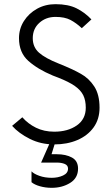

<svg xmlns="http://www.w3.org/2000/svg" viewBox="-20 -686 530 920"><path d="M240 6Q176 6 123 -20.5Q70 -47 38 -83L87 -124Q114 -93 152.5 -74Q191 -55 240 -55Q305 -55 348 -85Q391 -115 391 -170Q391 -205 379 -229.5Q367 -254 338.5 -274Q310 -294 259 -314L233 -324Q161 -354 116 -394Q71 -434 71 -503Q71 -548 94.5 -585Q118 -622 157.5 -644Q197 -666 246 -666Q307 -666 347 -646Q387 -626 418 -593L372 -551Q345 -576 317.5 -590.5Q290 -605 246 -605Q200 -605 168.5 -576.5Q137 -548 137 -503Q137 -460 167 -433.5Q197 -407 260 -382Q295 -368 322 -355.5Q349 -343 368 -332Q406 -311 431.5 -272Q457 -233 457 -170Q457 -115 428.5 -75.5Q400 -36 351 -15Q302 6 240 6ZM252 53Q296 53 325 69Q354 85 354 122Q354 167 316 190.5Q278 214 228 214Q198 214 171.5 206.5Q145 199 131 187V135Q142 147 168.5 156.5Q195 166 228 166Q258 166 282 155Q306 144 306 122Q306 106 290 99.5Q274 93 252 93H177L219 -2H244L227 53Z"/></svg>

Font: Lil Grotesk
Style: Regular
Weight: 400
Designer: Bastien Sozeau
Foundry: NBR — Bastien Sozeau
Version: Version 4.002; ttfautohint (v1.8.4.7-5d5b)